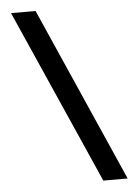

<svg xmlns="http://www.w3.org/2000/svg" viewBox="-60 -745 685 998"><g transform="rotate(-5 282.5 -245.5)"><path d="M438 209 36 -700H164L565 209Z"/></g></svg>

Font: Red Hat Text SemiBold
Style: Regular
Weight: 600
Designer: Pentagram, MCKL
Foundry: MCKL
Version: Version 1.030